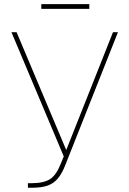

<svg xmlns="http://www.w3.org/2000/svg" viewBox="-20 -880 613 910"><path d="M112.3 9.8V-11.7H130.9Q189 -12.2 218.3 -31.7Q247.6 -51.3 268.6 -105.5L282.2 -138.7L34.2 -727.5H58.6L293.9 -168.9L515.6 -727.5H539.1L289.1 -96.7Q273.4 -56.6 253.4 -33.2Q233.4 -9.8 204.6 0Q175.8 9.8 132.8 9.8ZM403.3 -860.4V-837.9H175.8V-860.4Z"/></svg>

Font: Inter Tight Thin
Style: Regular
Weight: 250
Designer: Rasmus Andersson
Foundry: rsms
Version: Version 3.004